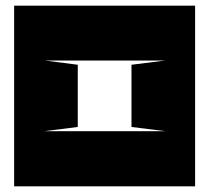

<svg xmlns="http://www.w3.org/2000/svg" viewBox="-20 -659 740 679"><path d="M138 -445 255 -430V-210L136 -195H565L445 -210V-430L565 -445ZM670 0H30V-639H670Z"/></svg>

Font: Banana Brick
Style: Regular
Weight: 400
Designer: artmaker
Foundry: artmaker
Version: Version 4.000 2011 initial release